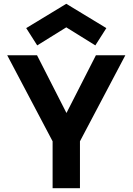

<svg xmlns="http://www.w3.org/2000/svg" viewBox="-20 -991 698 1011"><path d="M257 -247 18 -700H175L330 -396L485 -700H640L401 -247V0H257ZM176 -752 118 -843 329 -971 540 -843 482 -752 329 -847Z"/></svg>

Font: NT Somic Bold
Style: Regular
Weight: 700
Designer: Ravid Balaliev — lead type designer, mastering
Michael Voronin — secret advisor, marketing
Ivan Kovalenko — best boy
Foundry: NT Type
Version: Version 0.7